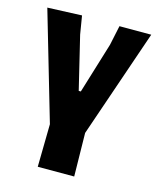

<svg xmlns="http://www.w3.org/2000/svg" viewBox="-102 -543 654 799"><g transform="rotate(15 225.5 -143.0)"><path d="M137 185 140 1 4 -465 152 -471 165 -392 220 -164H229L296 -383L314 -468H451L291 -2L294 185Z"/></g></svg>

Font: Alegreya Sans ExtraBold
Style: Regular
Weight: 800
Designer: Juan Pablo del Peral
Foundry: Huerta Tipografica
Version: Version 2.007